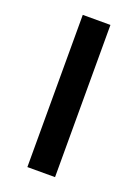

<svg xmlns="http://www.w3.org/2000/svg" viewBox="-112 -601 469 652"><g transform="rotate(20 122.0 -275.0)"><path d="M172 0H72V-550H172Z"/></g></svg>

Font: Bruno Ace
Style: Regular
Weight: 400
Version: Version 1.100; ttfautohint (v1.8.4.7-5d5b);gftools[0.9.27]